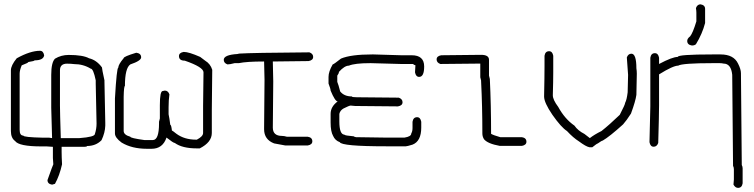

<svg xmlns="http://www.w3.org/2000/svg" viewBox="-20 -701 3540 902"><path d="M168 -462.4Q183.6 -462.4 187.5 -440.9Q183.6 -417.5 142.6 -417.5Q142.6 -414.1 113.3 -409.7Q113.3 -405.8 82 -394Q72.3 -371.1 72.3 -355V-91.3Q72.3 -64 89.8 -64Q89.8 -56.2 181.6 -54.2H210.9L224.6 -52.2V-54.2Q224.6 -61 220.7 -194.8V-349.1Q220.7 -407.7 238.3 -425.3Q267.1 -442.9 302.7 -442.9Q369.6 -442.9 398.4 -427.2Q433.6 -418.9 459 -384.3Q459 -377 470.7 -323.7V-317.9Q470.7 -298.8 474.6 -124.5V-110.8Q473.6 -77.6 457 -42.5Q430.7 -15.1 388.7 -15.1Q388.7 -11.2 375 -11.2H269.5V12.2Q269.5 36.1 271.5 70.8Q259.8 124 238.3 162.6L224.6 166.5Q203.1 163.1 203.1 145Q228.5 73.2 230.5 70.8Q228.5 51.3 228.5 41.5V-11.2Q209 -13.2 199.2 -13.2H173.8Q68.8 -13.2 50.8 -38.6Q31.2 -52.7 31.2 -85.4V-370.6Q31.2 -393.6 58.6 -427.2Q122.1 -462.4 168 -462.4ZM261.7 -204.6Q261.7 -176.3 265.6 -52.2H353.5Q425.8 -57.6 425.8 -71.8Q433.6 -95.7 433.6 -120.6Q429.7 -288.6 429.7 -308.1V-323.7Q418.5 -378.4 406.2 -378.4Q371.1 -399.9 328.1 -399.9Q313 -401.9 294.9 -401.9Q261.7 -401.9 261.7 -370.6Z M842.3 -457H844.2Q867.2 -457 920.4 -433.6L943.8 -416Q968.8 -400.9 977.1 -373Q975.1 -251 975.1 -185.5V-76.2Q975.1 -32.7 918.5 -3.9H904.8Q836.4 -3.9 801.3 -29.3Q794.4 -29.3 762.2 -54.7Q744.6 -2 691.9 -2H670.4Q599.6 -2 551.3 -31.2Q520 -54.2 520 -74.2V-238.3Q528.3 -382.8 535.6 -382.8Q535.6 -397.5 561 -427.7Q561 -435.5 619.6 -453.1H621.6Q643.1 -449.7 643.1 -431.6Q643.1 -415.5 592.3 -398.4Q566.9 -381.3 566.9 -296.9Q562 -296.9 561 -246.1V-85.9Q561 -67.4 592.3 -58.6Q592.3 -52.2 658.7 -43H697.8Q727.1 -43 727.1 -121.1V-128.9Q727.1 -130.9 731 -144.5V-207Q731 -273.4 744.6 -273.4L754.4 -275.4Q769.5 -275.4 775.9 -257.8Q772 -230 772 -197.3V-164.1Q775.9 -147 779.8 -115.2Q784.7 -114.3 787.6 -87.9Q789.6 -87.9 809.1 -72.3Q846.7 -44.9 900.9 -44.9H904.8Q934.1 -60.1 934.1 -76.2V-203.1Q934.1 -255.9 936 -361.3Q936 -385.7 848.1 -416Q820.8 -416 820.8 -437.5Q820.8 -453.1 842.3 -457Z M1433.6 -455.1Q1451.2 -448.7 1451.2 -433.6Q1451.2 -418 1429.7 -414.1Q1404.8 -414.1 1261.7 -412.1V-410.2Q1263.7 -326.2 1263.7 -318.4Q1261.7 -120.6 1261.7 -101.6Q1261.7 -62.5 1304.7 -62.5Q1314.5 -62.5 1328.1 -58.6H1425.8Q1447.3 -55.2 1447.3 -37.1Q1447.3 -21.5 1425.8 -17.6H1320.3L1267.6 -27.3Q1220.7 -45.4 1220.7 -93.8V-99.6Q1222.7 -297.9 1222.7 -326.2Q1220.7 -393.6 1220.7 -412.1H1218.8Q1139.2 -412.1 1101.6 -404.3H1082Q1060.1 -398.4 1048.8 -398.4Q1031.2 -404.8 1031.2 -419.9Q1031.2 -443.4 1095.7 -447.3L1103.5 -449.2Q1163.1 -453.1 1433.6 -455.1Z M1728.5 -445.3H1734.4Q1851.6 -441.4 1865.2 -441.4H1914.1Q1972.7 -441.4 1972.7 -388.7Q1972.7 -339.8 1949.2 -339.8Q1933.6 -339.8 1929.7 -361.3Q1929.7 -367.7 1931.6 -394.5Q1927.2 -394.5 1919.9 -400.4H1863.3Q1735.4 -404.3 1722.7 -404.3H1718.8Q1647 -404.3 1619.1 -392.6Q1598.6 -392.6 1572.3 -363.3Q1572.3 -356 1564.5 -345.7V-316.4Q1569.8 -304.2 1578.1 -271.5Q1596.7 -248 1632.8 -248Q1632.8 -244.1 1656.2 -244.1Q1807.6 -242.2 1853.5 -242.2Q1871.1 -235.8 1871.1 -220.7Q1871.1 -205.1 1849.6 -201.2Q1813 -201.2 1648.4 -203.1Q1631.3 -205.1 1627 -205.1Q1620.1 -204.6 1593.8 -191.4Q1578.1 -182.6 1574.2 -166V-130.9Q1574.2 -69.8 1597.7 -68.4Q1600.1 -64 1642.6 -60.5Q1642.6 -58.6 1652.3 -56.6Q1736.3 -54.7 1781.2 -54.7H1880.9Q1912.1 -59.6 1912.1 -74.2Q1918 -84 1918 -99.6V-128.9Q1921.4 -150.4 1939.5 -150.4Q1955.1 -150.4 1959 -128.9V-101.6Q1959 -37.6 1918 -21.5Q1892.6 -13.7 1886.7 -13.7H1793Q1584.5 -13.7 1576.2 -33.2Q1554.2 -41 1544.9 -62.5Q1533.2 -83 1533.2 -125V-166Q1533.2 -200.2 1566.4 -224.6Q1554.2 -224.6 1533.2 -275.4Q1533.2 -283.2 1523.4 -308.6V-339.8Q1523.4 -364.7 1543 -398.4Q1547.4 -398.4 1582 -425.8Q1628.4 -445.3 1728.5 -445.3Z M2240.2 -443.4Q2277.3 -443.4 2277.3 -419.9V-345.7Q2281.2 -332 2281.2 -330.1Q2287.1 -207 2287.1 -72.3Q2297.4 -65.9 2330.1 -56.6H2431.6Q2453.1 -53.2 2453.1 -35.2Q2453.1 -19.5 2431.6 -15.6H2328.1Q2271 -25.9 2253.9 -46.9Q2246.1 -59.1 2246.1 -74.2Q2246.1 -201.2 2240.2 -318.4V-322.3Q2236.3 -335.9 2236.3 -337.9V-402.3Q2098.6 -400.4 2048.8 -400.4Q2031.2 -406.7 2031.2 -421.9Q2031.2 -437.5 2052.7 -441.4Q2090.8 -441.4 2240.2 -443.4Z M2559.6 -460.4Q2575.2 -460.4 2579.1 -439V-360.8Q2579.1 -321.3 2577.1 -253.4Q2577.1 -232.4 2602.5 -198.7Q2633.3 -142.1 2678.7 -110.8Q2694.8 -87.4 2725.6 -71.8L2751 -52.2Q2771.5 -68.4 2805.7 -85.4Q2842.8 -114.7 2891.6 -161.6Q2917 -210.4 2917 -218.3Q2924.3 -231.4 2928.7 -267.1Q2928.7 -281.7 2930.7 -349.1L2924.8 -431.2Q2931.2 -448.7 2946.3 -448.7Q2969.7 -448.7 2969.7 -380.4Q2971.7 -367.7 2971.7 -355Q2969.7 -280.8 2969.7 -255.4Q2965.8 -226.1 2944.3 -167.5Q2923.8 -135.3 2907.2 -116.7Q2844.2 -59.6 2811.5 -40.5Q2807.1 -40.5 2788.1 -26.9Q2784.7 -26.9 2762.7 -9.3H2749Q2732.9 -12.2 2700.2 -36.6Q2672.4 -54.2 2643.6 -85.4Q2616.2 -103 2575.2 -161.6Q2536.1 -218.8 2536.1 -247.6Q2538.1 -339.8 2538.1 -392.1V-439Q2541.5 -460.4 2559.6 -460.4Z M3056.6 -451.2Q3072.3 -451.2 3076.2 -429.7V-400.4Q3138.7 -433.6 3164.1 -433.6Q3164.1 -445.3 3326.2 -445.3H3365.2Q3426.8 -445.3 3447.3 -402.3Q3460.9 -375.5 3460.9 -357.4L3464.8 74.2Q3468.8 81.5 3468.8 89.8V160.2Q3465.3 181.6 3447.3 181.6Q3434.1 181.6 3425.8 166L3427.7 142.6V93.8Q3427.7 85.4 3423.8 78.1L3419.9 -349.6Q3414.6 -402.3 3378.9 -402.3Q3371.6 -404.3 3361.3 -404.3H3326.2Q3185.5 -404.3 3166 -392.6Q3142.1 -392.6 3076.2 -351.6V-207Q3076.2 -163.1 3072.3 -29.3Q3065.9 -11.7 3050.8 -11.7Q3035.2 -11.7 3031.2 -33.2Q3035.2 -174.3 3035.2 -201.2V-429.7Q3038.6 -451.2 3056.6 -451.2ZM3271 -680.7Q3292.5 -677.2 3292.5 -659.2V-592.8Q3279.3 -542 3249.5 -493.2Q3242.2 -487.3 3231.9 -487.3H3230Q3208.5 -490.7 3208.5 -508.8Q3208.5 -520 3222.2 -530.3Q3234.9 -545.9 3251.5 -600.6V-641.6Q3251.5 -649.9 3249.5 -663.1Q3255.9 -680.7 3271 -680.7Z"/></svg>

Font: CEF Fonts CJK Mono
Style: Regular
Weight: 400
Designer: PartyBoss (派对大魔王)
Version: Release 2.25